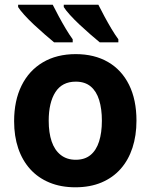

<svg xmlns="http://www.w3.org/2000/svg" viewBox="-20 -786 640 816"><path d="M300 10Q239 10 190.5 -10Q142 -30 108.5 -67Q75 -104 57.5 -155.5Q40 -207 40 -271Q40 -358 71.5 -422Q103 -486 162 -521Q221 -556 302 -556Q381 -556 439 -522.5Q497 -489 528.5 -425.5Q560 -362 560 -273Q560 -210 543 -158Q526 -106 493 -68.5Q460 -31 411.5 -10.5Q363 10 300 10ZM302 -107Q340 -107 364.5 -127Q389 -147 401 -184.5Q413 -222 413 -273Q413 -323 401.5 -360.5Q390 -398 365.5 -418.5Q341 -439 302 -439Q244 -439 215.5 -394.5Q187 -350 187 -273Q187 -222 199.5 -185Q212 -148 238 -127.5Q264 -107 302 -107ZM404 -606Q387 -620 364.5 -639.5Q342 -659 318.5 -681Q295 -703 277 -723Q259 -743 251 -756V-766H398Q409 -744 423.5 -717Q438 -690 453.5 -664Q469 -638 483 -619V-606ZM210 -606Q193 -620 170.5 -639.5Q148 -659 124.5 -681Q101 -703 83 -723Q65 -743 57 -756V-766H204Q215 -744 229.5 -717Q244 -690 259.5 -664Q275 -638 289 -619V-606Z"/></svg>

Font: Noto Sans Mono
Style: Bold
Weight: 700
Designer: Monotype Design Team
Foundry: Monotype Imaging Inc.
Version: Version 2.014